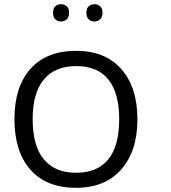

<svg xmlns="http://www.w3.org/2000/svg" viewBox="-20 -900 819 921"><path d="M639.2 -328.1Q639.2 -175.3 561.5 -87.2Q483.9 1 344.7 1Q203.1 1 126.2 -85.7Q49.3 -172.4 49.3 -328.6Q49.3 -483.9 126.5 -570.1Q203.6 -656.2 345.7 -656.2Q484.4 -656.2 561.8 -568.6Q639.2 -481 639.2 -328.1ZM136.7 -328.1Q136.7 -200.7 189.9 -136Q243.2 -71.3 344.7 -71.3Q447.3 -71.3 499.5 -135.7Q551.8 -200.2 551.8 -328.1Q551.8 -454.1 499.8 -518.6Q447.8 -583 345.7 -583Q243.2 -583 189.9 -518.3Q136.7 -453.6 136.7 -328.1ZM234.4 -838.4Q234.4 -860.4 245.4 -870.1Q256.3 -879.9 272 -879.9Q288.1 -879.9 299.8 -870.1Q311.5 -860.4 311.5 -838.4Q311.5 -817.4 299.8 -807.1Q288.1 -796.9 272 -796.9Q256.3 -796.9 245.4 -807.1Q234.4 -817.4 234.4 -838.4ZM394.5 -838.4Q394.5 -860.4 405.8 -870.1Q417 -879.9 432.6 -879.9Q448.2 -879.9 460 -870.1Q471.7 -860.4 471.7 -838.4Q471.7 -817.4 460 -807.1Q448.2 -796.9 432.6 -796.9Q417 -796.9 405.8 -807.1Q394.5 -817.4 394.5 -838.4Z"/></svg>

Font: XL-Viking
Style: Regular
Weight: 400
Foundry: Ascender Corporation
Version: Version 1.10 March 23, 2015